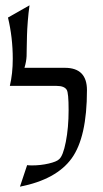

<svg xmlns="http://www.w3.org/2000/svg" viewBox="-20 -689 387 722"><path d="M224 -434Q307 -434 307 -350Q307 -173 249.5 -93.5Q192 -14 55 13L82 -68Q88 -67 101 -67Q133 -67 163 -74Q193 -81 202 -90Q217 -102 227.5 -155.5Q238 -209 238 -275Q238 -340 231 -351Q222 -366 193 -366H17Q28 -412 28 -468Q28 -548 10 -623L91 -669Q87 -641 84.5 -609Q82 -577 81.5 -555.5Q81 -534 80.5 -508.5Q80 -483 80 -478Q79 -457 72 -434Z"/></svg>

Font: Bellefair
Style: Regular
Weight: 400
Designer: Nick Shinn, Liron Lavi Turkenic
Foundry: Shinntype
Version: Version 1.003;PS 001.003;hotconv 1.0.88;makeotf.lib2.5.64775